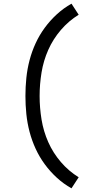

<svg xmlns="http://www.w3.org/2000/svg" viewBox="-20 -861 540 1042"><path d="M368 161Q325 137 288.5 103.5Q252 70 223 30.5Q194 -9 173.5 -53.5Q153 -98 140.5 -145.5Q128 -193 123 -242Q118 -291 118 -340Q118 -389 123 -438Q128 -487 140.5 -534.5Q153 -582 173.5 -626.5Q194 -671 223 -710.5Q252 -750 288.5 -783.5Q325 -817 368 -841L407 -781Q353 -748 310.5 -698.5Q268 -649 242 -590.5Q216 -532 205.5 -468Q195 -404 195 -340Q195 -276 205.5 -212Q216 -148 242 -89.5Q268 -31 310.5 18.5Q353 68 407 101Z"/></svg>

Font: Iosevka Curly Slab
Style: Regular
Weight: 400
Monospace: yes
Designer: Belleve Invis
Foundry: Belleve Invis
Version: Version 22.1.2; ttfautohint (v1.8.4)